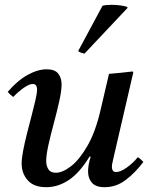

<svg xmlns="http://www.w3.org/2000/svg" viewBox="-20 -766 626 798"><path d="M398 -309 433 -459Q457 -461 482 -463.5Q507 -466 531 -469L534 -465L452 -111Q451 -104 448 -93Q445 -82 445 -72Q445 -63 449 -57Q453 -51 463 -51Q480 -51 506 -69Q532 -87 553 -113Q566 -104 576 -93Q542 -48 502.5 -18Q463 12 415 12Q378 12 362 -6.5Q346 -25 346 -53Q346 -81 357 -115H352Q312 -49 267 -18.5Q222 12 172 12Q121 12 95.5 -16.5Q70 -45 70 -86Q70 -108 76.5 -141.5Q83 -175 92.5 -212.5Q102 -250 111.5 -286Q121 -322 127.5 -350.5Q134 -379 134 -394Q134 -417 116 -417Q102 -417 79.5 -401.5Q57 -386 35 -363Q28 -368 22.5 -373Q17 -378 12 -384Q52 -431 94.5 -454.5Q137 -478 174 -478Q208 -478 222 -460Q236 -442 236 -415Q236 -389 226.5 -346Q217 -303 204 -255Q191 -207 181.5 -164.5Q172 -122 172 -97Q172 -77 181 -62.5Q190 -48 212 -48Q240 -48 275 -75Q310 -102 343.5 -160Q377 -218 398 -309ZM509 -737 510 -733 331 -543Q329 -543 318.5 -546.5Q308 -550 305 -554L406 -742Q412 -744 422.5 -745Q433 -746 444 -746Q462 -746 480.5 -743.5Q499 -741 509 -737Z"/></svg>

Font: Tiro Devanagari Sanskrit
Style: Italic
Weight: 400
Italic angle: -11°
Designer: Devanagari: John Hudson & Fiona Ross, assisted by Paul Hanslow. Latin: John Hudson with Paul Hanslow, assisted by Kaja S
Foundry: Tiro Typeworks Ltd.
Version: Version 1.52